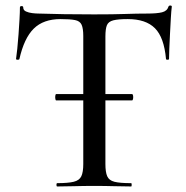

<svg xmlns="http://www.w3.org/2000/svg" viewBox="-20 -674 672 694"><path d="M183 -311Q181 -311 180 -317Q179 -323 180 -328.5Q181 -334 183 -334H457Q460 -334 461 -328.5Q462 -323 461 -317Q460 -311 457 -311ZM199 -605Q137 -605 102 -570.5Q67 -536 50 -460Q49 -458 43.5 -458Q38 -458 38 -461Q40 -474 42.5 -498Q45 -522 47 -550Q49 -578 50.5 -604Q52 -630 52 -647Q52 -652 58 -652Q64 -652 64 -647Q64 -637 74 -632.5Q84 -628 97 -626.5Q110 -625 119 -625Q205 -622 320 -622Q390 -622 432 -623.5Q474 -625 513 -625Q547 -625 565.5 -629.5Q584 -634 589 -650Q590 -654 595.5 -654Q601 -654 601 -650Q599 -635 597.5 -608Q596 -581 594.5 -552Q593 -523 592 -498Q591 -473 591 -461Q591 -458 585.5 -458Q580 -458 580 -461Q573 -539 540 -572Q507 -605 442 -605Q407 -605 389.5 -600.5Q372 -596 366.5 -583Q361 -570 361 -542V-81Q361 -52 367.5 -37Q374 -22 393.5 -17Q413 -12 454 -12Q456 -12 456 -6Q456 0 454 0Q427 0 393.5 -1Q360 -2 320 -2Q282 -2 248.5 -1Q215 0 187 0Q184 0 184 -6Q184 -12 187 -12Q226 -12 246.5 -17Q267 -22 274 -37Q281 -52 281 -81V-544Q281 -571 275 -584.5Q269 -598 251 -601.5Q233 -605 199 -605Z"/></svg>

Font: Cormorant Light Medium
Style: Regular
Weight: 500
Version: Version 4.000